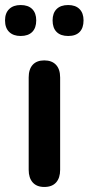

<svg xmlns="http://www.w3.org/2000/svg" viewBox="-49 -736 352 763"><path d="M127 7Q97 7 81 -11Q65 -29 65 -61V-428Q65 -461 81 -478.5Q97 -496 127 -496Q157 -496 173.5 -478.5Q190 -461 190 -428V-61Q190 -29 174 -11Q158 7 127 7ZM222 -593Q192 -593 176 -609Q160 -625 160 -655Q160 -684 176 -700Q192 -716 222 -716Q251 -716 267 -700Q283 -684 283 -655Q283 -625 267.5 -609Q252 -593 222 -593ZM33 -593Q4 -593 -12.5 -609Q-29 -625 -29 -655Q-29 -684 -12.5 -700Q4 -716 33 -716Q63 -716 79 -700Q95 -684 95 -655Q95 -625 79 -609Q63 -593 33 -593Z"/></svg>

Font: Nunito ExtraLight
Style: Regular
Weight: 200
Designer: Vernon Adams
Foundry: Vernon Adams
Version: Version 3.602